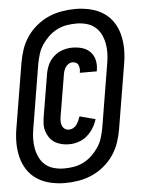

<svg xmlns="http://www.w3.org/2000/svg" viewBox="-53 -754 606 828"><g transform="rotate(-5 250.0 -340.0)"><path d="M196 32Q164 32 133 25Q102 18 76 1.5Q50 -15 33 -40.5Q16 -66 8.5 -96.5Q1 -127 1 -159.5Q1 -192 7 -225L53 -502Q58 -531 67.5 -559Q77 -587 94.5 -612.5Q112 -638 136.5 -658Q161 -678 188.5 -690Q216 -702 245.5 -707Q275 -712 304 -712Q336 -712 367 -705Q398 -698 424 -681.5Q450 -665 467 -639.5Q484 -614 491.5 -583.5Q499 -553 499 -520.5Q499 -488 493 -455L447 -178Q442 -149 432.5 -121Q423 -93 405.5 -67.5Q388 -42 363.5 -22Q339 -2 311.5 10Q284 22 254.5 27Q225 32 196 32ZM197 -31Q218 -31 239 -34.5Q260 -38 280 -48Q300 -58 316.5 -73.5Q333 -89 345.5 -107.5Q358 -126 364.5 -146.5Q371 -167 375 -188L421 -466Q425 -488 425.5 -510Q426 -532 422 -553Q418 -574 408.5 -593Q399 -612 383 -625Q367 -638 346 -643.5Q325 -649 303 -649Q282 -649 261 -645.5Q240 -642 220 -632Q200 -622 183.5 -606.5Q167 -591 154.5 -572.5Q142 -554 135.5 -533.5Q129 -513 125 -492L79 -214Q75 -192 74.5 -170Q74 -148 78 -127Q82 -106 91.5 -87Q101 -68 117 -55Q133 -42 154 -36.5Q175 -31 197 -31ZM227 -133Q210 -133 194 -137Q178 -141 164.5 -149.5Q151 -158 142 -171.5Q133 -185 128.5 -200.5Q124 -216 125 -233Q126 -250 129 -267L158 -440Q161 -461 170 -481.5Q179 -502 196 -517.5Q213 -533 234.5 -540Q256 -547 277 -547Q299 -547 319.5 -541Q340 -535 354 -520.5Q368 -506 373 -485Q378 -464 374 -442L373 -436H300V-439Q302 -447 301 -455Q300 -463 297 -470Q294 -477 287 -480.5Q280 -484 272 -484Q263 -484 254.5 -478.5Q246 -473 241 -464.5Q236 -456 233.5 -447.5Q231 -439 230 -430L201 -257Q199 -246 199 -236Q199 -226 202.5 -216.5Q206 -207 214 -201.5Q222 -196 232 -196Q242 -196 251 -201Q260 -206 265.5 -214Q271 -222 275 -231Q279 -240 282 -249L350 -231Q344 -211 332.5 -192.5Q321 -174 304.5 -160Q288 -146 267.5 -139.5Q247 -133 227 -133Z"/></g></svg>

Font: Iosevka Extrabold
Style: Italic
Weight: 800
Italic angle: -9°
Monospace: yes
Designer: Belleve Invis
Foundry: Belleve Invis
Version: Version 32.5.0; ttfautohint (v1.8.4)